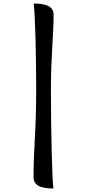

<svg xmlns="http://www.w3.org/2000/svg" viewBox="-20 -887 496 1093"><path d="M171 122Q171 24 178.5 -105.5Q186 -235 186 -383Q186 -453 185 -528Q184 -603 182 -671.5Q180 -740 177.5 -792Q175 -844 172 -867Q230 -867 257.5 -851.5Q285 -836 285 -803Q285 -754 282.5 -710Q280 -666 277.5 -619Q275 -572 272.5 -515Q270 -458 270 -383Q270 -295 271 -204Q272 -113 274 -33Q276 47 278.5 105Q281 163 284 186Q226 186 198.5 170.5Q171 155 171 122Z"/></svg>

Font: Merienda
Style: Regular
Weight: 400
Designer: Eduardo Rodriguez Tunni
Foundry: Eduardo Rodriguez Tunni
Version: Version 2.001